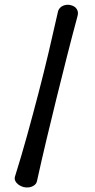

<svg xmlns="http://www.w3.org/2000/svg" viewBox="-20 -712 405 820"><path d="M81 87Q69 84 59.5 77Q50 70 45.5 61Q41 52 44 42Q71 -44 95.5 -132.5Q120 -221 143.5 -311Q167 -401 188 -490Q209 -579 228 -664Q231 -674 239 -681Q247 -688 259 -690.5Q271 -693 282 -690Q300 -686 308 -673Q316 -660 311 -643Q288 -558 265.5 -469Q243 -380 221 -291Q199 -202 178 -113.5Q157 -25 138 61Q136 72 126.5 79Q117 86 105 88Q93 90 81 87Z"/></svg>

Font: Winky Sans Light
Style: Regular
Weight: 300
Designer: Simon Atzbach
Foundry: typofactur
Version: Version 1.205